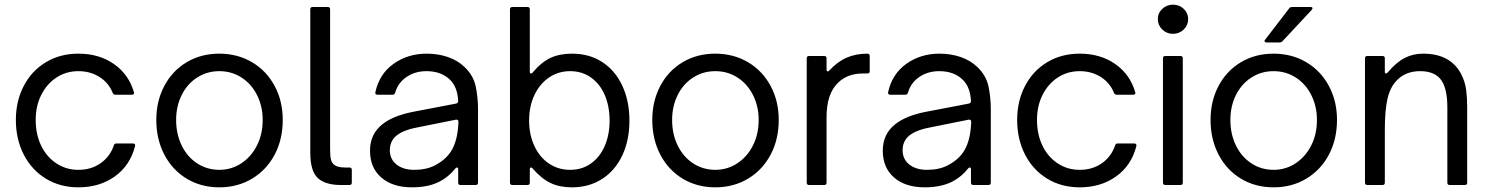

<svg xmlns="http://www.w3.org/2000/svg" viewBox="-20 -793 6376 823"><path d="M48 -279Q48 -360 82 -425Q116 -490 177 -526.5Q238 -563 316 -563Q405 -563 468.5 -518.5Q532 -474 554 -398L555 -395Q555 -387 545 -387H475Q466 -387 463 -395Q446 -438 406.5 -463Q367 -488 316 -488Q264 -488 222.5 -461Q181 -434 157 -386.5Q133 -339 133 -279Q133 -217 156.5 -168.5Q180 -120 222 -92.5Q264 -65 316 -65Q371 -65 411.5 -93.5Q452 -122 468 -170Q470 -178 479 -178H550Q561 -178 559 -167Q538 -84 472.5 -37Q407 10 316 10Q238 10 177 -27Q116 -64 82 -130Q48 -196 48 -279Z M650 -279Q650 -360 684.5 -425Q719 -490 780.5 -526.5Q842 -563 920 -563Q998 -563 1060 -526.5Q1122 -490 1157 -425Q1192 -360 1192 -279Q1192 -196 1157.5 -130.5Q1123 -65 1061 -27.5Q999 10 920 10Q842 10 780.5 -27Q719 -64 684.5 -130Q650 -196 650 -279ZM1106 -279Q1106 -337 1082 -385Q1058 -433 1015.5 -460.5Q973 -488 920 -488Q868 -488 825.5 -461Q783 -434 759 -386Q735 -338 735 -279Q735 -218 759 -169Q783 -120 825.5 -92.5Q868 -65 920 -65Q972 -65 1014.5 -93Q1057 -121 1081.5 -169.5Q1106 -218 1106 -279Z M1441 0Q1374 0 1342 -30Q1310 -60 1310 -139V-753Q1310 -763 1320 -763H1385Q1395 -763 1395 -753V-152Q1395 -123 1399 -107.5Q1403 -92 1417 -83.5Q1431 -75 1461 -75H1478Q1488 -75 1488 -65V-10Q1488 0 1478 0Z M1566 -147Q1566 -219 1620 -261Q1664 -296 1747 -313L1935 -349Q1944 -351 1944 -360Q1941 -419 1910 -450Q1872 -488 1808 -488Q1759 -488 1722.5 -463Q1686 -438 1674 -396Q1671 -387 1663 -387H1598Q1587 -387 1589 -398Q1606 -476 1667 -519.5Q1728 -563 1809 -563Q1858 -563 1900 -548.5Q1942 -534 1971 -506Q2009 -470 2019 -423Q2029 -376 2029 -326V-10Q2029 0 2019 0H1954Q1944 0 1944 -10V-67Q1944 -75 1939 -75Q1935 -75 1932 -71Q1907 -40 1877 -22Q1826 10 1746 10Q1663 10 1614.5 -32Q1566 -74 1566 -147ZM1844 -84Q1898 -112 1920.5 -157Q1943 -202 1945 -271Q1945 -276 1942 -278.5Q1939 -281 1934 -280L1765 -246Q1703 -234 1674 -207Q1651 -184 1651 -149Q1651 -111 1679.5 -88Q1708 -65 1756 -65Q1807 -65 1844 -84Z M2263 -71Q2260 -75 2256 -75Q2251 -75 2251 -67V-10Q2251 0 2241 0H2176Q2166 0 2166 -10V-753Q2166 -763 2176 -763H2241Q2251 -763 2251 -753V-486Q2251 -478 2256 -478Q2260 -478 2263 -482Q2301 -527 2340 -545Q2379 -563 2432 -563Q2506 -563 2561.5 -527Q2617 -491 2647.5 -425.5Q2678 -360 2678 -276Q2678 -192 2647.5 -127Q2617 -62 2561 -26Q2505 10 2432 10Q2379 10 2340 -8.5Q2301 -27 2263 -71ZM2593 -276Q2593 -337 2572.5 -385Q2552 -433 2513.5 -460.5Q2475 -488 2424 -488Q2373 -488 2333 -460.5Q2293 -433 2270.5 -385Q2248 -337 2248 -276Q2248 -216 2270.5 -167.5Q2293 -119 2333 -92Q2373 -65 2424 -65Q2475 -65 2513.5 -92.5Q2552 -120 2572.5 -168Q2593 -216 2593 -276Z M2776 -279Q2776 -360 2810.5 -425Q2845 -490 2906.5 -526.5Q2968 -563 3046 -563Q3124 -563 3186 -526.5Q3248 -490 3283 -425Q3318 -360 3318 -279Q3318 -196 3283.5 -130.5Q3249 -65 3187 -27.5Q3125 10 3046 10Q2968 10 2906.5 -27Q2845 -64 2810.5 -130Q2776 -196 2776 -279ZM3232 -279Q3232 -337 3208 -385Q3184 -433 3141.5 -460.5Q3099 -488 3046 -488Q2994 -488 2951.5 -461Q2909 -434 2885 -386Q2861 -338 2861 -279Q2861 -218 2885 -169Q2909 -120 2951.5 -92.5Q2994 -65 3046 -65Q3098 -65 3140.5 -93Q3183 -121 3207.5 -169.5Q3232 -218 3232 -279Z M3448 0Q3438 0 3438 -10V-543Q3438 -553 3448 -553H3513Q3523 -553 3523 -543V-495Q3523 -487 3528 -487Q3532 -487 3535 -491Q3570 -529 3609.5 -546Q3649 -563 3698 -563Q3708 -563 3708 -553V-488Q3708 -478 3698 -478H3679Q3612 -478 3572 -438Q3523 -391 3523 -291V-10Q3523 0 3513 0Z M3764 -147Q3764 -219 3818 -261Q3862 -296 3945 -313L4133 -349Q4142 -351 4142 -360Q4139 -419 4108 -450Q4070 -488 4006 -488Q3957 -488 3920.5 -463Q3884 -438 3872 -396Q3869 -387 3861 -387H3796Q3785 -387 3787 -398Q3804 -476 3865 -519.5Q3926 -563 4007 -563Q4056 -563 4098 -548.5Q4140 -534 4169 -506Q4207 -470 4217 -423Q4227 -376 4227 -326V-10Q4227 0 4217 0H4152Q4142 0 4142 -10V-67Q4142 -75 4137 -75Q4133 -75 4130 -71Q4105 -40 4075 -22Q4024 10 3944 10Q3861 10 3812.5 -32Q3764 -74 3764 -147ZM4042 -84Q4096 -112 4118.5 -157Q4141 -202 4143 -271Q4143 -276 4140 -278.5Q4137 -281 4132 -280L3963 -246Q3901 -234 3872 -207Q3849 -184 3849 -149Q3849 -111 3877.5 -88Q3906 -65 3954 -65Q4005 -65 4042 -84Z M4340 -279Q4340 -360 4374 -425Q4408 -490 4469 -526.5Q4530 -563 4608 -563Q4697 -563 4760.5 -518.5Q4824 -474 4846 -398L4847 -395Q4847 -387 4837 -387H4767Q4758 -387 4755 -395Q4738 -438 4698.5 -463Q4659 -488 4608 -488Q4556 -488 4514.5 -461Q4473 -434 4449 -386.5Q4425 -339 4425 -279Q4425 -217 4448.5 -168.5Q4472 -120 4514 -92.5Q4556 -65 4608 -65Q4663 -65 4703.5 -93.5Q4744 -122 4760 -170Q4762 -178 4771 -178H4842Q4853 -178 4851 -167Q4830 -84 4764.5 -37Q4699 10 4608 10Q4530 10 4469 -27Q4408 -64 4374 -130Q4340 -196 4340 -279Z M4975 0Q4965 0 4965 -10V-543Q4965 -553 4975 -553H5040Q5050 -553 5050 -543V-10Q5050 0 5040 0ZM4943 -711Q4943 -737 4962 -755Q4981 -773 5008 -773Q5035 -773 5054 -755Q5073 -737 5073 -711Q5073 -685 5054 -666.5Q5035 -648 5008 -648Q4981 -648 4962 -666.5Q4943 -685 4943 -711Z M5169 -279Q5169 -360 5203.5 -425Q5238 -490 5299.5 -526.5Q5361 -563 5439 -563Q5517 -563 5579 -526.5Q5641 -490 5676 -425Q5711 -360 5711 -279Q5711 -196 5676.5 -130.5Q5642 -65 5580 -27.5Q5518 10 5439 10Q5361 10 5299.5 -27Q5238 -64 5203.5 -130Q5169 -196 5169 -279ZM5625 -279Q5625 -337 5601 -385Q5577 -433 5534.5 -460.5Q5492 -488 5439 -488Q5387 -488 5344.5 -461Q5302 -434 5278 -386Q5254 -338 5254 -279Q5254 -218 5278 -169Q5302 -120 5344.5 -92.5Q5387 -65 5439 -65Q5491 -65 5533.5 -93Q5576 -121 5600.5 -169.5Q5625 -218 5625 -279ZM5409 -611Q5403 -611 5401 -615Q5399 -619 5403 -623L5506 -757Q5510 -763 5519 -763H5598Q5604 -763 5605.5 -759.5Q5607 -756 5603 -751L5477 -616Q5472 -611 5465 -611Z M5841 0Q5831 0 5831 -10V-543Q5831 -553 5841 -553H5906Q5916 -553 5916 -543V-486Q5916 -478 5921 -478Q5925 -478 5928 -482Q5965 -526 6001 -544.5Q6037 -563 6080 -563Q6197 -563 6243 -476Q6260 -443 6264.5 -408.5Q6269 -374 6269 -333V-10Q6269 0 6259 0H6194Q6184 0 6184 -10V-333Q6184 -421 6152 -457Q6124 -488 6067 -488Q6004 -488 5966 -447Q5939 -419 5927.5 -370Q5916 -321 5916 -236V-10Q5916 0 5906 0Z"/></svg>

Font: Open Sauce Two
Style: Regular
Weight: 400
Designer: Alfredo Marco Pradil
Foundry: Creative Sauce Fz LLC
Version: Version 1.477